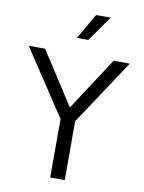

<svg xmlns="http://www.w3.org/2000/svg" viewBox="-105 -1072 857 1143"><g transform="rotate(10 323.5 -500.0)"><path d="M361 -846H292L381 -1000H470ZM368 -356V0H280V-354L18 -750H117L323 -431L531 -750H629Z"/></g></svg>

Font: Oakes Grotesk
Style: Regular
Weight: 400
Designer: Samuel Oakes
Foundry: Samuel Oakes
Version: Version 1.000;PS 001.000;hotconv 1.0.88;makeotf.lib2.5.64775